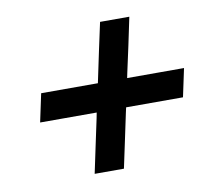

<svg xmlns="http://www.w3.org/2000/svg" viewBox="-61 -615 714 630"><g transform="rotate(-10 296.0 -300.0)"><path d="M206 -56.5Q216 -104.5 225.8 -150.2Q235.5 -196 244 -235.5L247.5 -253.5H59L79 -347.5H268L271.5 -364Q280 -405 289.8 -450.8Q299.5 -496.5 310 -544.5H407.5Q397.5 -496.5 387.8 -450.8Q378 -405 369 -364.5L365.5 -347.5H555L535 -253.5H345.5L341.5 -235.5Q333 -196 323.5 -150.5Q314 -104.5 303.5 -56.5Z"/></g></svg>

Font: Heraclito Medium
Style: Italic
Weight: 500
Italic angle: -12°
Designer: Kostas Bartsokas (font) & Cristiano Sobral (main changes)
Foundry: Kostas Bartsokas (font) & Cristiano Sobral (main changes)
Version: Version 1.00;July 8, 2020;FontCreator 13.0.0.2655 64-bit